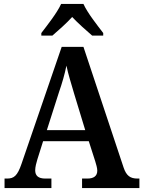

<svg xmlns="http://www.w3.org/2000/svg" viewBox="-20 -951 725 971"><path d="M189 -784V-771H245C274 -796 317 -834 345 -865C373 -835 418 -795 446 -771H502V-784C473 -822 422 -886 402 -931H289C269 -886 218 -822 189 -784ZM3 0H240V-48H209C173 -48 158 -63 158 -90C158 -106 164 -129 169 -145L198 -237H429L462 -134C466 -120 472 -102 472 -88C472 -60 453 -48 422 -48H395V0H685V-48H675C639 -48 619 -62 605 -104L402 -714H292L89 -123C68 -61 50 -48 16 -48H3ZM217 -293 278 -484C295 -533 307 -575 316 -619C325 -575 340 -529 355 -477L411 -293Z"/></svg>

Font: Noto Serif Devanagari SemiCondensed SemiBold
Style: Regular
Weight: 600
Width: 4
Designer: Universal Thirst, Indian Type Foundry and the Monotype Design Team
Foundry: Monotype Imaging Inc.
Version: Version 2.004